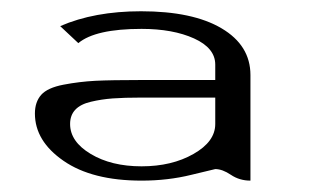

<svg xmlns="http://www.w3.org/2000/svg" viewBox="-20 -812 548 341"><path d="M424.8 -491.2Q405.3 -491.2 390.1 -501.5Q375 -511.7 362.3 -511.7Q361.3 -511.7 319.8 -501.5Q278.3 -491.2 231.4 -491.2Q143.6 -491.2 92.8 -526.4Q42 -561.5 42 -610.4Q42 -630.9 53.2 -643.6Q64.5 -656.2 92.8 -661.6Q121.1 -667 149.4 -668.5Q177.7 -669.9 231.4 -669.9H362.3V-697.3Q362.3 -726.6 324.7 -743.7Q287.1 -760.7 231.4 -760.7Q149.4 -760.7 119.1 -735.4L86.9 -765.6Q147.5 -792 230.5 -792Q322.3 -792 373.5 -761.7Q424.8 -731.4 424.8 -678.7ZM362.3 -638.7H231.4Q200.2 -638.7 180.2 -637.2Q160.2 -635.7 141.6 -631.3Q123 -627 113.8 -617.2Q104.5 -607.4 104.5 -591.8Q104.5 -560.5 141.1 -538.6Q177.7 -516.6 231.4 -516.6Q285.2 -516.6 323.7 -538.6Q362.3 -560.5 362.3 -591.8Z"/></svg>

Font: okolaks
Style: Regular
Weight: 500
Version: Version 000.6.0